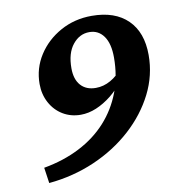

<svg xmlns="http://www.w3.org/2000/svg" viewBox="-71 -648 688 732"><g transform="rotate(-10 273.0 -282.0)"><path d="M394.5 -318.4Q374 -289.1 345.2 -266.1Q316.4 -243.2 286.1 -230.5Q255.9 -217.8 225.6 -217.8Q187.5 -217.8 156.7 -236.3Q126 -254.9 108.4 -287.6Q90.8 -320.3 90.8 -360.4Q90.8 -420.9 123 -471.2Q155.3 -521.5 210 -551.8Q264.6 -582 331.1 -582Q420.9 -582 470.2 -533.7Q519.5 -485.4 519.5 -397.5Q519.5 -319.3 483.9 -248.5Q448.2 -177.7 385.3 -120.6Q322.3 -63.5 239.3 -27.3Q156.2 8.8 61.5 17.6L52.7 -43Q129.9 -56.6 191.9 -88.4Q253.9 -120.1 297.4 -168Q340.8 -215.8 364.3 -277.3Q387.7 -338.9 387.7 -411.1Q387.7 -464.8 367.2 -493.7Q346.7 -522.5 311.5 -522.5Q273.4 -522.5 247.1 -489.7Q220.7 -457 220.7 -398.4Q220.7 -355.5 241.7 -332Q262.7 -308.6 299.8 -308.6Q330.1 -308.6 357.4 -324.2Q384.8 -339.8 404.3 -365.2Z"/></g></svg>

Font: Crimson Pro
Style: Bold Italic
Weight: 700
Italic angle: -12°
Designer: Jacques Le Bailly
Foundry: Baron von Fonthausen
Version: Version 1.003